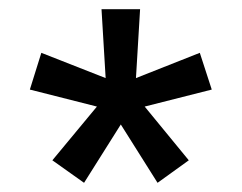

<svg xmlns="http://www.w3.org/2000/svg" viewBox="-20 -688 526 418"><path d="M323 -290 243 -417 163 -290 94 -339 191 -456 45 -493 70 -573 210 -518 201 -668H285L276 -518L415 -573L441 -493L295 -456L391 -339Z"/></svg>

Font: Celebes SemiBold
Style: Regular
Weight: 600
Designer: Anugrah Pasau
Foundry: Lafontype
Version: Version 1.000